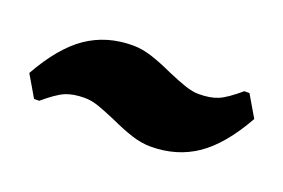

<svg xmlns="http://www.w3.org/2000/svg" viewBox="-42 -500 572 388"><g transform="rotate(20 244.5 -306.0)"><path d="M15 -272Q52 -338 94.5 -367Q137 -396 193 -396Q213 -396 234.5 -389Q256 -382 282 -370Q305 -360 321.5 -354.5Q338 -349 351 -349Q376 -349 392.5 -356Q409 -363 436 -386H447L474 -340Q437 -274 394.5 -245Q352 -216 296 -216Q276 -216 254.5 -223Q233 -230 207 -242Q184 -252 168 -257.5Q152 -263 138 -263Q113 -263 96.5 -256Q80 -249 53 -226H42Z"/></g></svg>

Font: Farro
Style: Bold
Weight: 700
Designer: Aceler Chua
Foundry: Grayscale Limited
Version: Version 1.101